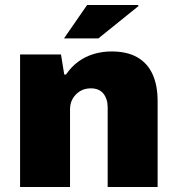

<svg xmlns="http://www.w3.org/2000/svg" viewBox="-20 -745 707 765"><path d="M60 0V-528H223L236 -448H243Q264 -479 292 -499.5Q320 -520 354 -530Q388 -540 424 -540Q487 -540 527.5 -516.5Q568 -493 588 -449Q608 -405 608 -342V0H409V-318Q409 -335 404.5 -348.5Q400 -362 392 -372Q384 -382 371.5 -387.5Q359 -393 342 -393Q317 -393 298.5 -381.5Q280 -370 269.5 -351.5Q259 -333 259 -310V0ZM235 -592 327 -725H530L532 -721L372 -592Z"/></svg>

Font: Archivo SemiBold Black
Style: Regular
Weight: 900
Version: Version 2.001